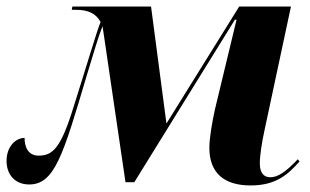

<svg xmlns="http://www.w3.org/2000/svg" viewBox="-25 -556 945 586"><path d="M740 10C819 10 855 -25 889 -63L884 -70C847 -31 823 -15 800 -15C782 -15 768 -26 768 -57C768 -82 774 -120 782 -157L863 -536H705L483 -179L436 -536H196L194 -526H207C246 -526 268 -514 282 -489C271 -463 234 -338 200 -231C161 -104 136 -81 93 -81C59 -81 50 -110 50 -135C22 -135 -5 -108 -5 -65C-5 -25 19 7 64 7C141 7 167 -80 239 -323C262 -399 276 -447 288 -476L358 0H385L692 -496H697L631 -222C622 -181 614 -134 614 -105C614 -28 659 10 740 10Z"/></svg>

Font: Noto Serif Display SemiCondensed ExtraBold
Style: Italic
Weight: 800
Width: 4
Italic angle: -12°
Designer: Monotype Design Team
Foundry: Monotype Imaging Inc.
Version: Version 2.009